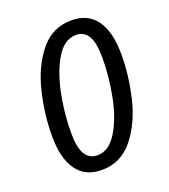

<svg xmlns="http://www.w3.org/2000/svg" viewBox="-128 -772 774 878"><g transform="rotate(-20 259.0 -333.5)"><path d="M56 -211Q56 -103 97 -45.5Q138 12 218 12Q311 12 370.5 -61.5Q430 -135 456 -242.5Q482 -350 482 -455Q482 -564 441 -621.5Q400 -679 320 -679Q226 -679 167 -605.5Q108 -532 82 -424.5Q56 -317 56 -211ZM395 -471Q395 -377 376 -281.5Q357 -186 317.5 -122Q278 -58 222 -58Q183 -58 163 -91Q143 -124 143 -196Q143 -290 162.5 -385.5Q182 -481 221 -545Q260 -609 317 -609Q356 -609 375.5 -576Q395 -543 395 -471Z"/></g></svg>

Font: Fira Sans Condensed
Style: Italic
Weight: 400
Width: 3
Italic angle: -8°
Designer: bBox Type GmbH & Carrois Corporate GbR & Edenspiekermann AG
Foundry: bBox Type GmbH & Carrois Corporate GbR & Edenspiekermann AG
Version: Version 4.301